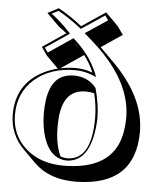

<svg xmlns="http://www.w3.org/2000/svg" viewBox="-54 -744 699 857"><g transform="rotate(5 295.5 -315.5)"><path d="M272 -34.2Q378.4 -36.6 378.9 -223.1Q378.9 -277.8 365.2 -333.5Q348.1 -338.4 326.7 -338.4Q227.1 -338.4 216.8 -210Q215.3 -191.4 215.3 -168.5Q215.8 -89.8 240.2 -39.6Q255.9 -34.2 272 -34.2ZM11.2 -208Q11.2 -347.2 133.8 -407.7Q162.1 -421.4 193.8 -429.2L140.1 -482.9L114.3 -520L217.8 -589.8Q201.7 -603 182.6 -616.2L126 -672.9L174.8 -698.2Q229 -668.5 280.8 -627L387.2 -698.2L443.4 -641.6L469.7 -604.5L376 -541.5Q380.4 -537.1 383.8 -533.7L440.4 -477.1Q583 -333.5 583.5 -180.7Q583.5 61 323.2 66.4Q316.9 66.4 311.5 66.4Q196.8 65.9 129.4 -1L72.8 -57.6Q11.7 -120.1 11.2 -208ZM287.6 -521.5Q278.8 -531.2 270.5 -539.6Q261.2 -548.8 251 -558.1ZM305.7 -500 204.6 -431.6Q238.8 -438.5 272 -439Q314.5 -438.5 349.1 -424.8Q332 -465.3 305.7 -500ZM21 -208Q21 -115.7 88.9 -56.2Q153.3 -0.5 254.9 0Q472.2 0 508.8 -159.2Q516.6 -194.8 517.1 -236.8Q517.1 -387.7 373.5 -530.3Q345.2 -558.1 309.6 -588.4L299.3 -597.2L398.9 -663.6L384.3 -684.1L280.3 -614.7L274.9 -619.1Q225.1 -658.7 174.8 -686.5L145 -671.4Q189 -638.7 226.6 -597.7L234.4 -589.4L127.9 -517.6L142.6 -496.6L252 -570.8L257.8 -565.4Q328.1 -501 358.4 -428.7L367.2 -406.7L345.2 -415.5Q311.5 -428.7 272 -429.2Q163.1 -429.2 91.3 -368.7Q21.5 -308.1 21 -208ZM272 -23.9Q195.3 -23.9 164.6 -118.2Q149.4 -165 148.9 -225.1Q148.9 -364.7 218.8 -395Q241.7 -404.8 270 -404.8Q332 -403.8 367.7 -359.4L369.1 -357.4L369.6 -355.5Q388.7 -285.6 389.2 -223.1Q381.8 -30.8 272 -23.9Z"/></g></svg>

Font: Linux Biolinum Shadow O
Style: Bold
Weight: 700
Designer: Philipp H. Poll
Foundry: Philipp H. Poll
Version: Version 0.9.2